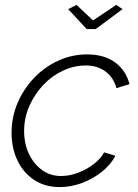

<svg xmlns="http://www.w3.org/2000/svg" viewBox="-20 -750 562 780"><path d="M223 10Q162 10 118 -19.5Q74 -49 50.5 -99Q27 -149 27 -210Q27 -275 51.5 -332Q76 -389 118.5 -433.5Q161 -478 216.5 -503.5Q272 -529 334 -529Q403 -529 447.5 -496.5Q492 -464 506 -408L453 -392Q441 -436 408 -460Q375 -484 329 -484Q281 -484 236 -463Q191 -442 156 -405Q121 -368 99.5 -320Q78 -272 78 -218Q78 -166 97.5 -125Q117 -84 150.5 -59.5Q184 -35 228 -35Q263 -35 298 -48.5Q333 -62 361.5 -84Q390 -106 403 -131L449 -117Q429 -80 393 -51.5Q357 -23 312.5 -6.5Q268 10 223 10ZM257 -713 291 -730 358 -667 452 -730 478 -713 369 -632H332Z"/></svg>

Font: Raleway Thin Light
Style: Italic
Weight: 300
Italic angle: -12°
Version: Version 4.026